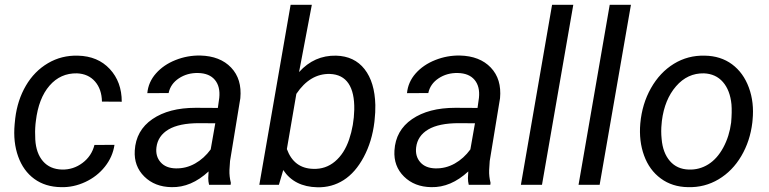

<svg xmlns="http://www.w3.org/2000/svg" viewBox="-20 -770 3206 800"><path d="M238.3 -63.5Q285.6 -62.5 323.7 -91.1Q361.8 -119.6 373.5 -166L457 -166.5Q449.7 -116.7 417.2 -75.7Q384.8 -34.7 335.4 -11.7Q286.1 11.2 234.4 9.8Q168.5 8.8 122.8 -24.7Q77.1 -58.1 55.7 -117.9Q34.2 -177.7 41 -252.4L43.5 -276.9Q52.7 -353 87.9 -413.1Q123 -473.1 179.7 -506.6Q236.3 -540 304.7 -538.1Q387.7 -536.1 437.5 -482.4Q487.3 -428.7 487.3 -346.2L404.8 -346.7Q403.8 -398.4 376 -430.4Q348.1 -462.4 300.8 -464.4Q231.9 -465.8 186.3 -413.1Q140.6 -360.4 129.4 -265.6L127.9 -252.9Q125 -221.7 127 -188.5Q130.4 -131.3 159.2 -98.1Q188 -64.9 238.3 -63.5Z M851.1 0Q847.7 -14.2 847.7 -27.8L849.1 -55.7Q776.4 11.7 694.8 9.8Q625 8.8 581.3 -34.4Q537.6 -77.6 541.5 -142.6Q546.4 -226.6 615 -273.7Q683.6 -320.8 795.4 -320.8L887.7 -320.3L893.6 -362.3Q898.4 -409.7 875.2 -437.3Q852.1 -464.8 805.7 -465.8Q760.3 -466.8 725.3 -443.6Q690.4 -420.4 682.6 -382.3L593.8 -381.8Q598.1 -428.2 629.9 -464.1Q661.6 -500 711.4 -519.8Q761.2 -539.6 814.5 -538.6Q897 -536.6 942.9 -488.5Q988.8 -440.4 981.4 -360.8L938.5 -99.1L936 -61.5Q935.1 -34.7 941.9 -8.3L940.9 0ZM712.4 -68.4Q754.9 -67.4 792.7 -88.6Q830.6 -109.9 857.9 -147.5L877 -256.3L810.1 -256.8Q726.6 -256.8 682.1 -230.5Q637.7 -204.1 631.8 -155.8Q627.4 -118.7 649.2 -94Q670.9 -69.3 712.4 -68.4Z M1540 -261.7Q1530.3 -180.7 1495.6 -115.7Q1460.9 -50.8 1411.6 -19.5Q1362.3 11.7 1302.2 10.3Q1206.5 8.3 1160.2 -61.5L1142.1 0H1060.5L1190.9 -750H1279.3L1226.1 -469.7Q1289.6 -540 1380.4 -538.1Q1456.5 -536.1 1499 -481.9Q1541.5 -427.7 1543.9 -332.5Q1544.4 -301.3 1541 -272ZM1456.1 -313Q1457.5 -384.3 1432.1 -422.1Q1406.7 -460 1354.5 -461.9Q1272 -463.9 1214.8 -378.9L1175.3 -148.9Q1204.6 -68.4 1285.2 -66.4Q1336.9 -64.5 1375.7 -97.2Q1414.6 -129.9 1434.6 -188.7Q1454.6 -247.6 1456.1 -313Z M1933.1 0Q1929.7 -14.2 1929.7 -27.8L1931.2 -55.7Q1858.4 11.7 1776.9 9.8Q1707 8.8 1663.3 -34.4Q1619.6 -77.6 1623.5 -142.6Q1628.4 -226.6 1697 -273.7Q1765.6 -320.8 1877.4 -320.8L1969.7 -320.3L1975.6 -362.3Q1980.5 -409.7 1957.3 -437.3Q1934.1 -464.8 1887.7 -465.8Q1842.3 -466.8 1807.4 -443.6Q1772.5 -420.4 1764.6 -382.3L1675.8 -381.8Q1680.2 -428.2 1711.9 -464.1Q1743.7 -500 1793.5 -519.8Q1843.3 -539.6 1896.5 -538.6Q1979 -536.6 2024.9 -488.5Q2070.8 -440.4 2063.5 -360.8L2020.5 -99.1L2018.1 -61.5Q2017.1 -34.7 2023.9 -8.3L2022.9 0ZM1794.4 -68.4Q1836.9 -67.4 1874.8 -88.6Q1912.6 -109.9 1939.9 -147.5L1959 -256.3L1892.1 -256.8Q1808.6 -256.8 1764.2 -230.5Q1719.7 -204.1 1713.9 -155.8Q1709.5 -118.7 1731.2 -94Q1752.9 -69.3 1794.4 -68.4Z M2238.3 0H2150.4L2280.3 -750H2368.7Z M2478.5 0H2390.6L2520.5 -750H2608.9Z M2916.5 -538.1Q2982.9 -537.1 3030.3 -502Q3077.6 -466.8 3100.3 -405Q3123 -343.3 3115.7 -270L3114.7 -259.3Q3105.5 -182.1 3068.8 -119.9Q3032.2 -57.6 2974.1 -22.9Q2916 11.7 2846.7 9.8Q2780.8 8.8 2733.2 -26.4Q2685.5 -61.5 2663.6 -122.1Q2641.6 -182.6 2647.9 -255.4Q2655.3 -337.4 2692.4 -402.8Q2729.5 -468.3 2787.8 -504.2Q2846.2 -540 2916.5 -538.1ZM2736.8 -254.9Q2733.4 -224.1 2736.8 -190.9Q2741.7 -133.3 2771.2 -99.1Q2800.8 -64.9 2850.1 -63.5Q2894 -62 2931.2 -85.2Q2968.3 -108.4 2993.7 -155.3Q3019 -202.1 3026.4 -259.3Q3030.3 -304.2 3027.8 -335Q3022 -394 2992.2 -428.2Q2962.4 -462.4 2913.1 -464.4Q2844.7 -465.8 2796.9 -410.6Q2749 -355.5 2737.8 -266.1Z"/></svg>

Font: RobotoDraft
Style: Italic
Weight: 400
Italic angle: -12°
Version: Version 2.001101; 2014